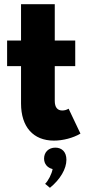

<svg xmlns="http://www.w3.org/2000/svg" viewBox="-20 -660 406 921"><path d="M14.1 -342.7H80.9V-163.6C80.9 -51.8 139.1 14.5 238.6 14.5C281.8 14.5 330.9 1.8 365.9 -19.1L309.1 -138.6C299.5 -132.7 289.1 -130 278.6 -130C255 -130 242.7 -145.9 242.7 -175.9V-342.7H340.9V-465.5H242.7V-640H80.9V-465.5H14.1ZM191.4 100.5C191.4 126.4 207.3 145 232.3 150.9C228.6 174.1 210.9 208.2 196.4 221.8L219.5 240.9C269.1 200.5 298.6 150 298.6 106.4C298.6 68.2 276.4 48.2 245.5 48.2C213.2 48.2 191.4 70 191.4 100.5Z"/></svg>

Font: Spartan MB ExtBd
Style: Regular
Weight: 800
Designer: Matt Bailey, Mirko Velimirovic
Foundry: Matt Bailey
Version: Version 1.005